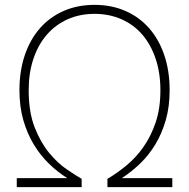

<svg xmlns="http://www.w3.org/2000/svg" viewBox="-20 -770 778 790"><path d="M49 -37H257Q217 -62 181.5 -96.5Q146 -131 119 -175.5Q92 -220 76 -275.5Q60 -331 60 -399Q60 -478 82 -543Q104 -608 144.5 -654Q185 -700 242 -725Q299 -750 369 -750Q439 -750 496 -725Q553 -700 593.5 -654Q634 -608 656 -543Q678 -478 678 -399Q678 -331 662 -275.5Q646 -220 619 -175.5Q592 -131 556 -96.5Q520 -62 481 -37H689V0H422V-34Q461 -57 500 -89Q539 -121 570 -165Q601 -209 620.5 -266.5Q640 -324 640 -399Q640 -470 620.5 -528Q601 -586 566 -627Q531 -668 480.5 -690.5Q430 -713 369 -713Q308 -713 258 -690.5Q208 -668 172.5 -627Q137 -586 117.5 -528Q98 -470 98 -399Q98 -308 123 -245Q148 -182 183 -140Q218 -98 255 -73Q292 -48 316 -34V0H49Z"/></svg>

Font: Encode Sans Narrow
Style: Thin
Weight: 250
Designer: Pablo Impallari, Andres Torresi
Foundry: Pablo Impallari, Andres Torresi
Version: Version 1.000; ttfautohint (v1.00) -l 8 -r 50 -G 200 -x 14 -